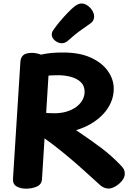

<svg xmlns="http://www.w3.org/2000/svg" viewBox="-20 -1084 774 1119"><path d="M98.9 -724.8Q100.9 -749.4 116 -762.7Q131.1 -775.9 167.6 -775.9Q179.7 -775.9 196.7 -772.2Q213.8 -768.6 230.2 -761.1Q246.7 -753.7 257.4 -741.9Q268.1 -730.1 267.1 -713.7L224.7 -40.2Q222.9 -9.1 194.8 3.2Q166.7 15.6 130.8 15.6Q100.8 15.6 77.3 2.8Q53.9 -9.9 55.7 -42.6ZM202.4 -635.6Q190.4 -633.6 182.2 -643.2Q174 -652.8 168.2 -667.8Q162.3 -682.9 159.6 -698Q156.9 -713.1 156.9 -721.1Q156.9 -738.1 174.6 -749.3Q192.3 -760.4 236.3 -769.1Q259.3 -773.4 284.9 -775.7Q310.6 -778 348.1 -778Q444 -778 509.7 -748Q575.3 -718 609.1 -669.5Q642.9 -621 642.9 -567Q642.9 -524 626 -485.8Q609.1 -447.6 578.8 -416.2Q548.4 -384.8 508.5 -361.6Q468.6 -338.4 423.2 -325.6Q470.2 -293.6 505.5 -268.9Q540.8 -244.2 569.7 -222.2Q598.6 -200.1 625.3 -176.7Q652 -153.2 681.1 -123.4Q696.7 -107.1 702 -96.9Q707.3 -86.7 707.3 -71.7Q707.3 -50.3 691.2 -30.5Q675.1 -10.7 652.9 2.2Q630.8 15 611.8 15Q602.8 15 590.4 11Q578.1 7 567.1 -2Q527.1 -38 482.1 -78.9Q437 -119.9 388.5 -161.1Q340 -202.2 289.8 -240.7Q239.7 -279.1 188.7 -312.1L195.2 -432.9Q206.2 -431.9 232.4 -427.9Q258.7 -423.9 295 -423.9Q337.6 -423.9 370.6 -434.3Q403.6 -444.7 426.6 -462.5Q449.7 -480.3 461.4 -502.7Q473.1 -525.1 473.1 -549.1Q473.1 -584 451.2 -605Q429.3 -626 394.2 -635.8Q359.1 -645.6 317.4 -645.6Q294.4 -645.6 277.4 -644.6Q260.4 -643.6 243.4 -641.6Q226.4 -639.6 202.4 -635.6ZM339.1 -832Q319.7 -832 300.6 -847.4Q281.6 -862.9 281.6 -883.1Q281.6 -891.6 284.8 -898.6Q288.1 -905.7 292.8 -912.1Q308.4 -934.2 330.7 -960.8Q353 -987.3 375.6 -1010.6Q398.1 -1033.9 412.9 -1045.4Q423.4 -1054 434.3 -1058.8Q445.1 -1063.7 456 -1063.7Q472.7 -1063.7 489.7 -1052Q506.7 -1040.3 517.6 -1022.9Q528.6 -1005.6 528.6 -987.3Q528.6 -964.3 509.9 -949.6Q495.1 -938.7 455.7 -911.2Q416.2 -883.7 377.1 -847.7Q359.9 -832 339.1 -832Z"/></svg>

Font: Playpen Sans Thai
Style: Regular
Weight: 400
Designer: Sirin Gunkloy, Laura Meseguer, Veronika Burian, José Scaglione
Foundry: TypeTogether
Version: Version 2.000